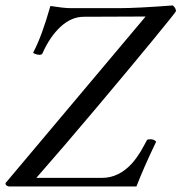

<svg xmlns="http://www.w3.org/2000/svg" viewBox="-31 -675 657 695"><path d="M272.5 -614.3Q227.5 -614.3 188.5 -578.4Q149.4 -542.5 122.1 -480.5Q119.6 -476.6 111.3 -476.6Q105.5 -476.6 97.9 -479.2Q90.3 -481.9 88.9 -484.4Q120.1 -542.5 151.4 -653.3Q200.7 -645.5 224.6 -645.5H401.4Q465.3 -645.5 593.8 -655.3Q597.2 -654.3 602.1 -646.7Q606.9 -639.2 605.5 -633.8Q604 -629.4 522.7 -530.3Q441.4 -431.2 317.6 -284.2Q193.8 -137.2 100.6 -31.2H338.9Q398.4 -31.2 446.3 -83Q455.1 -92.8 464.1 -105.5Q473.1 -118.2 477.5 -125.5Q481.9 -132.8 491 -149.4Q500 -166 501 -168Q502.4 -170.9 513.7 -170.9Q527.3 -170.9 534.2 -162.1Q488.3 -66.4 462.9 0H3.9Q-3.4 0 -8.3 -4.6Q-13.2 -9.3 -9.8 -13.7L496.1 -615.2Z"/></svg>

Font: Crimson
Style: Italic
Weight: 400
Italic angle: -11°
Version: Version 0.8